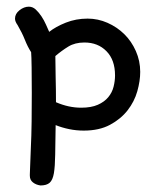

<svg xmlns="http://www.w3.org/2000/svg" viewBox="-20 -362 474 581"><path d="M33.2 -286.1Q25.4 -296.9 25.4 -305.7Q25.4 -320.3 39.1 -331.1Q52.7 -341.8 67.4 -341.8Q79.1 -341.8 88.4 -333Q97.7 -324.2 105.5 -312.5Q113.3 -300.8 119.1 -287.6Q125 -274.4 128.9 -265.6Q148.4 -281.2 179.2 -293.5Q210 -305.7 245.1 -305.7Q276.4 -305.7 305.2 -293Q334 -280.3 356 -258.8Q377.9 -237.3 391.1 -207.5Q404.3 -177.7 404.3 -144.5Q404.3 -117.2 395.5 -85.9Q386.7 -54.7 366.2 -28.3Q345.7 -2 313 15.6Q280.3 33.2 233.4 33.2Q210.9 33.2 189.5 28.8Q168 24.4 148.4 16.6Q147.5 71.3 147 106.4Q146.5 141.6 143.1 162.1Q139.6 182.6 130.4 190.9Q121.1 199.2 102.5 199.2Q88.9 197.3 79.6 189.9Q70.3 182.6 70.3 169.9V165L73.2 88.9Q75.2 48.8 75.7 5.4Q76.2 -38.1 76.2 -81.1Q76.2 -123 75.7 -157.7Q75.2 -192.4 74.2 -204.1Q63.5 -220.7 55.2 -241.7Q46.9 -262.7 33.2 -286.1ZM147.5 -192.4Q147.5 -165 148.4 -128.4Q149.4 -91.8 149.4 -52.7Q187.5 -36.1 225.6 -36.1Q255.9 -36.1 275.9 -44.9Q295.9 -53.7 307.6 -67.9Q319.3 -82 323.7 -99.6Q328.1 -117.2 328.1 -133.8Q328.1 -180.7 302.2 -207Q276.4 -233.4 235.4 -233.4Q207 -233.4 187 -221.2Q167 -209 147.5 -192.4Z"/></svg>

Font: Gamja Flower
Style: Regular
Weight: 400
Designer: YoonDesign Inc.
Foundry: YoonDesign Inc.
Version: Version 3.00;build 20171102